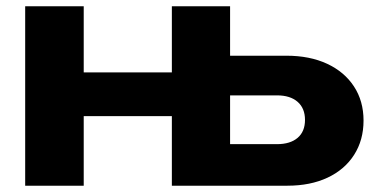

<svg xmlns="http://www.w3.org/2000/svg" viewBox="-20 -590 1193 610"><path d="M526 0V-570H711V-47L653 -132H860Q902 -132 925.5 -152Q949 -172 949 -209Q949 -246 925.5 -266.5Q902 -287 860 -287H653V-413H890Q964 -413 1019 -387.5Q1074 -362 1104.5 -315.5Q1135 -269 1135 -207Q1135 -145 1105 -98Q1075 -51 1020.5 -25.5Q966 0 893 0ZM60 0V-570H246V0ZM166 -221V-360H598V-221Z"/></svg>

Font: Unbounded SemiBold
Style: Regular
Weight: 600
Designer: Luke Prowse, Jean-Baptiste Morizot, Fátima Lázaro, Florian Runge
Foundry: NaN
Version: Version 1.700